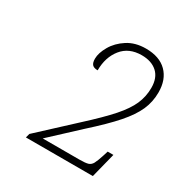

<svg xmlns="http://www.w3.org/2000/svg" viewBox="-112 -911 583 611"><g transform="rotate(30 179.0 -605.0)"><path d="M68 -402 190 -515Q247 -567 276.5 -600.5Q306 -634 318.5 -662.5Q331 -691 331 -723Q331 -760 310 -779Q289 -798 253 -798Q206 -798 180.5 -766Q155 -734 155 -686Q141 -686 135 -692.5Q129 -699 129 -714Q129 -735 144 -761Q159 -787 187 -805Q215 -823 254 -823Q304 -823 331 -796Q358 -769 358 -722Q358 -687 344.5 -656.5Q331 -626 300 -590.5Q269 -555 211 -503L112 -411H246Q269 -411 278.5 -414Q288 -417 293.5 -427Q299 -437 307 -462L312 -478H333L310 -387H64Z"/></g></svg>

Font: Noto Serif NarrowThin
Style: Italic
Weight: 250
Width: 4
Italic angle: -12°
Designer: Monotype Design Team
Foundry: Monotype Imaging Inc.
Version: Version 1.001